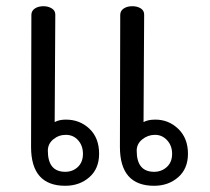

<svg xmlns="http://www.w3.org/2000/svg" viewBox="-20 -596 675 618"><path d="M299 -101Q299 -53 267.5 -25.5Q236 2 190 2Q80 2 80 -123L81 -548Q81 -561 92 -568.5Q103 -576 120 -576Q135 -576 146.5 -569Q158 -562 158 -549L156 -203Q170 -211 192 -211Q237 -211 268 -181.5Q299 -152 299 -101ZM585 -101Q585 -53 553.5 -25.5Q522 2 476 2Q366 2 366 -123L367 -548Q367 -561 378 -568.5Q389 -576 406 -576Q422 -576 433 -569Q444 -562 444 -549L442 -203Q456 -211 480 -211Q523 -211 554 -181Q585 -151 585 -101ZM247 -101Q247 -127 231.5 -144.5Q216 -162 192 -162Q169 -162 151.5 -147.5Q134 -133 134 -111Q134 -43 190 -43Q214 -43 230.5 -58.5Q247 -74 247 -101ZM534 -101Q534 -127 518 -144.5Q502 -162 479 -162Q456 -162 438 -147.5Q420 -133 420 -111Q420 -43 476 -43Q500 -43 517 -58.5Q534 -74 534 -101Z"/></svg>

Font: Mali
Style: Regular
Weight: 400
Version: Version 1.000; ttfautohint (v1.6)